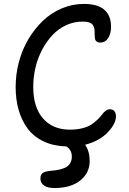

<svg xmlns="http://www.w3.org/2000/svg" viewBox="-20 -761 653 970"><path d="M254.9 189Q221.2 189 202.6 176.3Q184.1 163.6 184.1 141.1Q184.1 122.6 194.8 113.8Q205.6 105 234.9 102.1Q294.4 97.7 318.6 80.6Q342.8 63.5 342.8 29.8Q342.8 -2.9 315.9 -21Q250 -22.9 200 -46.9Q149.9 -70.8 119.6 -111.6Q89.4 -152.3 74.2 -205.3Q59.1 -258.3 59.1 -321.8Q59.1 -386.2 75.7 -448.5Q92.3 -510.7 123.5 -563.2Q154.8 -615.7 196.5 -655.8Q238.3 -695.8 292 -718.5Q345.7 -741.2 403.8 -741.2Q541 -741.2 541 -625Q541 -591.8 526.6 -568.8Q512.2 -545.9 485.8 -545.9Q477.5 -545.9 472.2 -548.8Q466.8 -551.8 463.9 -555.4Q460.9 -559.1 459.7 -567.4Q458.5 -575.7 458.3 -580.6Q458 -585.4 458 -596.7Q458 -600.1 458 -602.1Q458 -625.5 445.8 -638.7Q433.6 -651.9 397 -651.9Q353.5 -651.9 314.2 -633.8Q274.9 -615.7 245.1 -583.7Q215.3 -551.8 193.1 -510.3Q170.9 -468.8 159.4 -420.2Q147.9 -371.6 147.9 -321.8Q147.9 -218.8 197.5 -162.4Q247.1 -106 333 -106Q369.1 -106 397.7 -113.5Q426.3 -121.1 442.9 -132.6Q459.5 -144 473.4 -157.5Q487.3 -170.9 495.6 -182.4Q503.9 -193.8 513.9 -201.4Q523.9 -209 534.2 -209Q549.8 -209 557.9 -199.2Q565.9 -189.5 565.9 -173.8Q565.9 -135.7 523.7 -91.8Q481.4 -47.9 410.2 -29.8Q433.1 4.4 433.1 51.8Q433.1 113.3 385 151.1Q336.9 189 254.9 189Z"/></svg>

Font: Shantell Sans Bouncy
Style: Regular
Weight: 400
Designer: Stephen Nixon, Anya Danilova, Shantell Martin
Foundry: Arrow Type
Version: Version 1.006;[9816181b4]